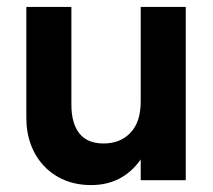

<svg xmlns="http://www.w3.org/2000/svg" viewBox="-20 -520 616 554"><path d="M186 -218Q186 -164 209 -135Q232 -106 279 -106Q327 -106 356.5 -137Q386 -168 386 -227V-500H516V0H386V-60Q334 14 243 14Q201 14 167 0Q133 -14 108 -40Q83 -66 69.5 -101.5Q56 -137 56 -181V-500H186Z"/></svg>

Font: NT Somic Bold
Style: Regular
Weight: 700
Designer: Ravid Balaliev — lead type designer, mastering
Michael Voronin — secret advisor, marketing
Ivan Kovalenko — best boy
Foundry: NT Type
Version: Version 0.7